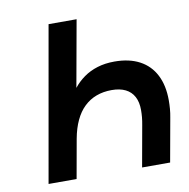

<svg xmlns="http://www.w3.org/2000/svg" viewBox="-79 -777 839 854"><g transform="rotate(-10 340.5 -350.0)"><path d="M72.2 0 195.6 -700H322.2L268.2 -399.4Q288.4 -425 315.6 -444.4Q342.9 -463.9 377.6 -474.6Q412.3 -485.4 454.8 -485.4Q521.7 -485.4 568.3 -460.5Q614.9 -435.6 639.1 -388.3Q663.4 -341 663.4 -274.4Q663.4 -255.2 661.9 -235.8Q660.4 -216.3 656.4 -195.8L621.2 0H494.6L527.8 -185.2Q531.4 -203.9 532.9 -220.4Q534.4 -237 534.4 -252.8Q534.4 -288.6 521.3 -313.1Q508.2 -337.6 482.9 -350.1Q457.7 -362.6 420.8 -362.6Q382.9 -362.6 351.5 -350.9Q320.1 -339.2 296 -316Q271.8 -292.9 255.4 -257.9Q238.9 -223 230.4 -176.8L198.8 0Z"/></g></svg>

Font: Overpass
Style: Italic
Weight: 400
Italic angle: -10°
Designer: Delve Withrington, Dave Bailey, Thomas Jockin
Foundry: Delve Fonts LLC
Version: Version 4.000